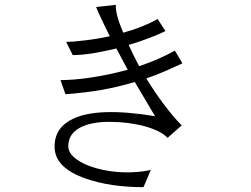

<svg xmlns="http://www.w3.org/2000/svg" viewBox="-20 -775 1040 795"><path d="M460 -754.9 377.9 -746.1Q386.7 -723.6 400.4 -695.3Q408.2 -677.7 424.8 -644.5L434.6 -625Q380.9 -613.3 328.1 -607.4Q280.3 -601.6 253.9 -601.6L281.2 -546.9Q318.4 -546.9 367.2 -554.7Q411.1 -562.5 461.9 -574.2L508.8 -486.3Q431.6 -464.8 350.6 -453.1Q284.2 -443.4 230.5 -443.4L251 -384.8Q330.1 -390.6 404.3 -403.3Q472.7 -416 538.1 -435.5L607.4 -318.4L622.1 -293.9Q383.8 -333 280.3 -282.2Q205.1 -245.1 206.1 -167Q206.1 -80.1 335.9 -35.2Q437.5 0 574.2 0L604.5 -71.3Q552.7 -59.6 491.2 -61.5Q432.6 -63.5 379.9 -78.1Q327.1 -92.8 295.9 -116.2Q262.7 -140.6 262.7 -169.9Q262.7 -219.7 310.5 -246.1Q356.4 -270.5 433.6 -270.5Q510.7 -270.5 580.1 -252Q648.4 -232.4 673.8 -204.1L732.4 -255.9Q696.3 -292 657.2 -344.7Q621.1 -392.6 585.9 -450.2Q623 -462.9 664.1 -480.5Q693.4 -493.2 735.4 -512.7L704.1 -565.4Q668.9 -545.9 630.9 -529.3Q595.7 -514.6 556.6 -501L547.9 -516.6Q535.2 -542 529.3 -553.7Q519.5 -573.2 512.7 -588.9Q559.6 -602.5 601.6 -619.1Q640.6 -633.8 665 -646.5L632.8 -696.3Q603.5 -679.7 566.4 -665Q530.3 -650.4 490.2 -639.6Q473.6 -678.7 465.8 -708Q458 -738.3 460 -754.9Z"/></svg>

Font: Dotum
Style: Regular
Weight: 400
Version: Version 2.21